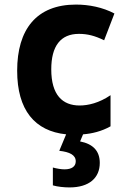

<svg xmlns="http://www.w3.org/2000/svg" viewBox="-20 -579 570 839"><path d="M284 240C370 240 416 198 416 133C416 80 386 50 330 39L343 8C382 5 424 -5 463 -27V-163C413 -129 365 -118 328 -118C253 -118 204 -164 204 -276C204 -377 244 -431 325 -431C362 -431 394 -423 435 -403L480 -520C429 -547 369 -559 312 -559C139 -559 55 -450 55 -270C55 -98 132 -6 269 8L239 80C284 85 311 98 311 126C311 148 294 161 262 161C248 161 229 158 211 153V231C231 237 260 240 284 240Z"/></svg>

Font: Noto Sans Mono Condensed ExtraBold
Style: Regular
Weight: 800
Width: 3
Designer: Monotype Design Team
Foundry: Monotype Imaging Inc.
Version: Version 2.014